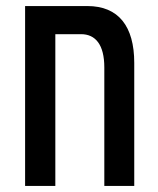

<svg xmlns="http://www.w3.org/2000/svg" viewBox="-20 -615 522 635"><path d="M269 -595H63V0H163V-502H248C296 -502 325 -467 325 -392V0H424V-407C424 -528 372 -595 269 -595Z"/></svg>

Font: Noto Sans Hebrew ExtraCondensed Medium
Style: Regular
Weight: 500
Width: 2
Designer: Monotype Design Team
Foundry: Monotype Imaging Inc.
Version: Version 2.004